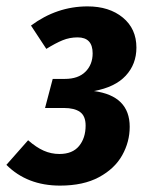

<svg xmlns="http://www.w3.org/2000/svg" viewBox="-35 -566 469 601"><path d="M392 -417Q392 -365 358.5 -329Q325 -293 259 -281Q371 -266 371 -169Q371 -122 347.5 -80Q324 -38 275 -11.5Q226 15 153 15Q50 15 -15 -50L53 -127Q78 -105 101.5 -94.5Q125 -84 151 -84Q192 -84 212.5 -109Q233 -134 233 -173Q233 -203 215.5 -215.5Q198 -228 165 -228H106L130 -319H168Q210 -319 232.5 -341.5Q255 -364 255 -399Q255 -449 208 -449Q183 -449 161 -440Q139 -431 110 -413L62 -486Q143 -546 239 -546Q307 -546 349.5 -511Q392 -476 392 -417Z"/></svg>

Font: Fira Sans Compressed SemiBold
Style: Italic
Weight: 600
Width: 1
Italic angle: -8°
Designer: bBox Type GmbH & Carrois Corporate GbR & Edenspiekermann AG
Foundry: bBox Type GmbH & Carrois Corporate GbR & Edenspiekermann AG
Version: Version 4.301